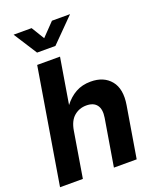

<svg xmlns="http://www.w3.org/2000/svg" viewBox="-169 -1041 924 1138"><g transform="rotate(-20 292.5 -472.0)"><path d="M199.7 -286.6 152.3 0H8.3L128.9 -727.5H272.9L225.1 -439.5Q256.8 -481 297.6 -503.7Q338.4 -526.4 392.1 -526.4Q474.6 -526.4 518.1 -473.4Q561.5 -420.4 545.4 -322.8L491.7 0H348.1L397.5 -296.4Q405.8 -348.1 385.5 -375.2Q365.2 -402.3 319.8 -402.3Q275.4 -402.3 242.4 -374.5Q209.5 -346.7 199.7 -286.6ZM172.4 -943.8 222.2 -862.3 300.8 -943.8H414.6V-943.4L269 -796.4H153.3L59.1 -943.4V-943.8Z"/></g></svg>

Font: Inter Display
Style: Bold Italic
Weight: 700
Italic angle: -9.39999°
Designer: Rasmus Andersson
Foundry: rsms
Version: Version 4.000;git-a52131595